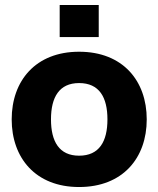

<svg xmlns="http://www.w3.org/2000/svg" viewBox="-20 -740 637 772"><path d="M298 12C474 12 570 -105 570 -260C570 -415 474 -532 298 -532C123 -532 27 -415 27 -260C27 -105 123 12 298 12ZM185 -260C185 -349 218 -406 298 -406C379 -406 412 -349 412 -260C412 -171 379 -114 298 -114C218 -114 185 -171 185 -260ZM220 -591H377V-720H220Z"/></svg>

Font: Aspekta 750
Style: Regular
Weight: 750
Designer: Ivo Dolenc
Version: Version 2.000